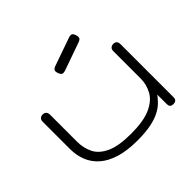

<svg xmlns="http://www.w3.org/2000/svg" viewBox="-158 -865 1073 1073"><g transform="rotate(-45 378.0 -328.5)"><path d="M366 12Q286 12 229 -5.5Q172 -23 136 -54.5Q100 -86 83 -128.5Q66 -171 66 -222V-437Q66 -447 69.5 -453Q73 -459 79 -462.5Q85 -466 94 -466Q104 -466 110 -462.5Q116 -459 119.5 -452.5Q123 -446 123 -436V-221Q123 -173 143 -131.5Q163 -90 216.5 -65Q270 -40 368 -40Q467 -40 522.5 -65Q578 -90 601 -131.5Q624 -173 624 -221V-437Q624 -447 627.5 -453Q631 -459 637.5 -462.5Q644 -466 653 -466Q662 -466 668 -462.5Q674 -459 677 -452.5Q680 -446 680 -436V-16Q680 -8 677 -2Q674 4 667.5 7Q661 10 652 10Q646 10 641 8.5Q636 7 632.5 3.5Q629 0 627.5 -5Q626 -10 626 -16V-91Q613 -74 595.5 -56Q578 -38 549.5 -22.5Q521 -7 476.5 2.5Q432 12 366 12ZM357 -551Q341 -546 333 -549.5Q325 -553 319 -569Q313 -585 317 -593.5Q321 -602 335 -607L503 -666Q518 -671 526.5 -667Q535 -663 540 -646Q545 -630 540.5 -622Q536 -614 521 -609Z"/></g></svg>

Font: Fredoka Expanded Light
Style: Regular
Weight: 300
Width: 7
Designer: Ben Nathan
Foundry: Milena B. Brandão, Ben Nathan
Version: Version 2.001